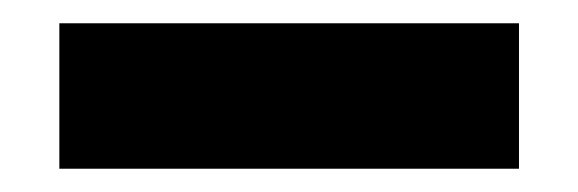

<svg xmlns="http://www.w3.org/2000/svg" viewBox="-20 -360 497 165"><path d="M31 -215V-340H426V-215Z"/></svg>

Font: Kanit SemiBold
Style: Regular
Weight: 600
Designer: Katatrad Team
Foundry: CadsonDemak
Version: Version 2.000; ttfautohint (v1.8.3)